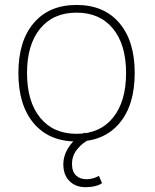

<svg xmlns="http://www.w3.org/2000/svg" viewBox="-20 -567 631 780"><path d="M54.7 -270.5Q54.7 -400.4 117.2 -473.6Q179.7 -546.9 291 -546.9Q402.3 -546.9 464.8 -473.6Q527.3 -400.4 527.3 -270.5Q527.3 -139.6 464.8 -65.9Q402.3 7.8 291 7.8Q179.7 7.8 117.2 -65.9Q54.7 -139.6 54.7 -270.5ZM492.2 -270.5Q492.2 -385.7 439 -450.7Q385.7 -515.6 291 -515.6Q196.3 -515.6 143.1 -450.7Q89.8 -385.7 89.8 -270.5Q89.8 -154.3 143.1 -88.9Q196.3 -23.4 291 -23.4Q385.7 -23.4 439 -88.9Q492.2 -154.3 492.2 -270.5ZM237.3 100.6Q237.3 63.5 260.3 29.3Q283.2 -4.9 323.2 -28.3L342.8 0Q315.4 12.7 293.9 39.1Q272.5 65.4 272.5 98.6Q272.5 129.9 288.6 145.5Q304.7 161.1 331.1 161.1Q357.4 161.1 381.8 147.5L394.5 176.8Q384.8 184.6 366.7 189Q348.6 193.4 327.1 193.4Q287.1 193.4 262.2 168.5Q237.3 143.6 237.3 100.6Z"/></svg>

Font: Min Sans VF VF
Style: Regular
Weight: 400
Designer: Jinseong-Kim, NotoSansCJK, Nunito
Foundry: Jinseong-Kim
Version: Version 1.420;Glyphs 3.1.2 (3151)